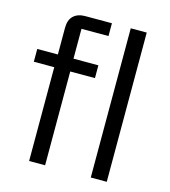

<svg xmlns="http://www.w3.org/2000/svg" viewBox="-106 -785 769 870"><g transform="rotate(15 279.0 -350.0)"><path d="M110.8 0V-440H15V-500H111.7V-625Q111.7 -662.5 131.7 -681.2Q151.7 -700 186.7 -700H311.7V-640H185V-500H301.7V-440H185.8V0ZM400 0V-700H475V0Z"/></g></svg>

Font: Funnel Sans Light
Style: Regular
Weight: 300
Designer: NORD ID, Kristian Moeller
Foundry: Dicotype
Version: Version 1.000